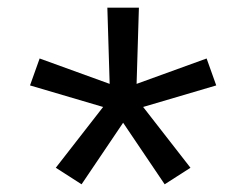

<svg xmlns="http://www.w3.org/2000/svg" viewBox="-20 -783 640 499"><path d="M192 -304 125 -347 248 -505 58 -561 83 -631 265 -565 259 -763H341L335 -565L517 -631L542 -561L352 -505L475 -347L408 -304L300 -464Z"/></svg>

Font: Iosevka Curly Slab Extended
Style: Regular
Weight: 400
Width: 7
Monospace: yes
Designer: Belleve Invis
Foundry: Belleve Invis
Version: Version 11.1.0; ttfautohint (v1.8.3)